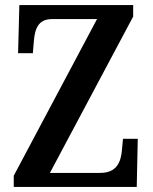

<svg xmlns="http://www.w3.org/2000/svg" viewBox="-20 -734 599 754"><path d="M34 0H517L521 -189H463L459 -146C455 -98 439 -55 373 -55H176L503 -669V-714H56L51 -525H109L113 -573C117 -622 131 -659 184 -659H361L34 -44Z"/></svg>

Font: Noto Serif Tamil Condensed SemiBold
Style: Italic
Weight: 600
Width: 3
Italic angle: -12°
Designer: Indian Type Foundry, Tom Grace, and the Monotype Design Team
Foundry: Monotype Imaging Inc.
Version: Version 2.003